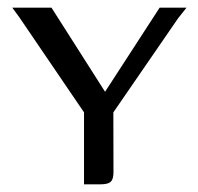

<svg xmlns="http://www.w3.org/2000/svg" viewBox="-20 -480 516 500"><path d="M198.8 0V-187.4L30.3 -435L12 -460H114.1L253.6 -241L395.7 -460H465.7L443.9 -432.5L275.2 -187.4L275.5 -35Q275.7 -21.7 273 -14.1Q270.4 -6.5 262.9 -3.3Q255.5 0 241 0Z"/></svg>

Font: Genos Thin
Style: Regular
Weight: 100
Designer: Robert E. Leuschke
Foundry: Robert E. Leuschke
Version: Version 1.010